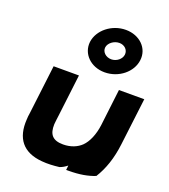

<svg xmlns="http://www.w3.org/2000/svg" viewBox="-147 -906 911 1033"><g transform="rotate(20 308.0 -390.0)"><path d="M323 -673C326 -699 356 -722 387 -722C417 -722 439 -700 436 -673C433 -646 405 -624 375 -624C344 -624 320 -647 323 -673ZM236 -673C228 -604 285 -546 365 -546C447 -546 516 -604 524 -673C533 -743 476 -800 396 -800C316 -800 245 -743 236 -673ZM97 -483 63 -203C61 -190 59 -176 59 -164C52 -56 101 10 213 19C245 22 279 20 312 16C329 10 340 3 354 -8L351 18H363C428 18 475 9 515 -7C550 -63 573 -130 583 -213L616 -483H471L446 -274C439 -217 418 -169 391 -143C368 -121 333 -105 288 -105C228 -105 205 -133 207 -191C208 -208 211 -225 213 -243L242 -483Z"/></g></svg>

Font: Bluebird
Style: SfBdExtObl
Weight: 700
Designer: Jasper
Foundry: Cannot Into Space Fonts
Version: Version 0.98